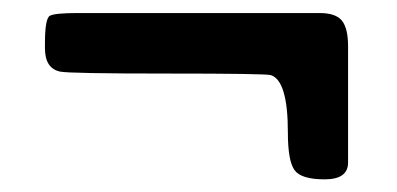

<svg xmlns="http://www.w3.org/2000/svg" viewBox="-20 -400 612 296"><path d="M516.6 -328.6V-149.4Q516.6 -123.5 480.5 -123.5Q444.3 -123.5 434.1 -137.7Q423.8 -151.9 423.8 -195.8Q423.8 -275.9 397.5 -284.2Q389.6 -286.6 238.3 -286.6Q86.9 -286.6 72.8 -289.6Q49.3 -294.4 49.3 -325.7V-333Q49.3 -371.6 56.9 -375.7Q64.5 -379.9 100.1 -379.9H472.7Q497.6 -379.9 507.1 -368.2Q516.6 -356.4 516.6 -328.6Z"/></svg>

Font: Averia Libre
Style: Bold
Weight: 700
Version: Version 1.002